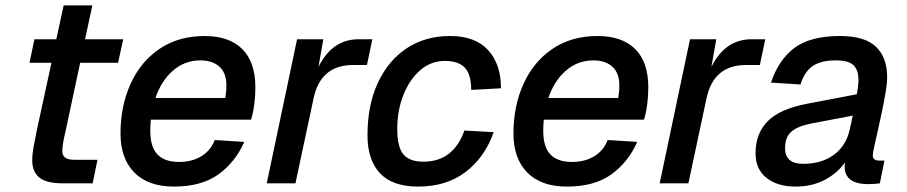

<svg xmlns="http://www.w3.org/2000/svg" viewBox="-20 -677 3349 709"><path d="M213 0Q151 0 125 -21.5Q99 -43 99 -85Q99 -108 105 -139.5Q111 -171 117 -201L170 -445H89L107 -532H188L215 -657H321L294 -532H435L416 -445H276L222 -192Q217 -172 213.5 -152.5Q210 -133 210 -119Q210 -87 253 -87H340L322 0Z M622 12Q527 12 476 -40Q425 -92 425 -184Q425 -285 462 -367Q499 -449 569 -496.5Q639 -544 736 -544Q826 -544 874.5 -496Q923 -448 923 -354Q923 -323 919 -292Q915 -261 907 -235H537Q535 -215 535 -194Q535 -134 561.5 -106.5Q588 -79 641 -79Q689 -79 723.5 -100Q758 -121 773 -160L882 -153Q849 -78 786.5 -33Q724 12 622 12ZM720 -454Q662 -454 618.5 -416Q575 -378 554 -315H812Q813 -324 814.5 -334.5Q816 -345 816 -362Q816 -407 790.5 -430.5Q765 -454 720 -454Z M965 0 1077 -532H1174L1156 -430Q1207 -532 1304 -532H1355L1335 -437H1284Q1164 -437 1138 -314L1071 0Z M1524 12Q1429 12 1383 -37.5Q1337 -87 1337 -177Q1337 -288 1375 -370.5Q1413 -453 1481.5 -498.5Q1550 -544 1642 -544Q1735 -544 1782.5 -492Q1830 -440 1830 -351L1720 -345Q1720 -402 1696.5 -427Q1673 -452 1623 -452Q1571 -452 1531.5 -417.5Q1492 -383 1469.5 -326Q1447 -269 1447 -201Q1447 -134 1469.5 -107Q1492 -80 1544 -80Q1654 -80 1695 -195L1803 -189Q1771 -97 1700 -42.5Q1629 12 1524 12Z M2073 12Q1978 12 1927 -40Q1876 -92 1876 -184Q1876 -285 1913 -367Q1950 -449 2020 -496.5Q2090 -544 2187 -544Q2277 -544 2325.5 -496Q2374 -448 2374 -354Q2374 -323 2370 -292Q2366 -261 2358 -235H1988Q1986 -215 1986 -194Q1986 -134 2012.5 -106.5Q2039 -79 2092 -79Q2140 -79 2174.5 -100Q2209 -121 2224 -160L2333 -153Q2300 -78 2237.5 -33Q2175 12 2073 12ZM2171 -454Q2113 -454 2069.5 -416Q2026 -378 2005 -315H2263Q2264 -324 2265.5 -334.5Q2267 -345 2267 -362Q2267 -407 2241.5 -430.5Q2216 -454 2171 -454Z M2416 0 2528 -532H2625L2607 -430Q2658 -532 2755 -532H2806L2786 -437H2735Q2615 -437 2589 -314L2522 0Z M3099 -62Q3099 -69 3100 -77Q3072 -37 3025 -12.5Q2978 12 2918 12Q2851 12 2810.5 -20Q2770 -52 2770 -111Q2770 -184 2815 -229.5Q2860 -275 2961 -294L3144 -329Q3147 -345 3148.5 -359Q3150 -373 3150 -382Q3150 -419 3131.5 -436.5Q3113 -454 3066 -454Q3012 -454 2981.5 -433.5Q2951 -413 2936 -365L2827 -372Q2855 -456 2913.5 -500Q2972 -544 3083 -544Q3173 -544 3214.5 -504.5Q3256 -465 3256 -392Q3256 -370 3250.5 -337.5Q3245 -305 3237.5 -268Q3230 -231 3222 -196.5Q3214 -162 3208.5 -137Q3203 -112 3203 -103Q3203 -84 3227 -84H3246L3229 0Q3222 1 3210.5 2Q3199 3 3187 3Q3099 3 3099 -62ZM2879 -130Q2879 -72 2946 -72Q3014 -72 3059.5 -105.5Q3105 -139 3118 -200Q3120 -209 3123 -222Q3126 -235 3129 -250L2976 -221Q2925 -211 2902 -190.5Q2879 -170 2879 -130Z"/></svg>

Font: Geist Medium
Style: Italic
Weight: 500
Italic angle: -12°
Designer: Basement.studio, Andrés Briganti, Mateo Zaragoza
Foundry: Basement.studio, Vercel, Andrés Briganti, Guido Ferreyra, Mateo Zaragoza
Version: Version 1.500; ttfautohint (v1.8.4.7-5d5b)